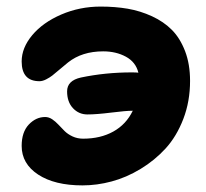

<svg xmlns="http://www.w3.org/2000/svg" viewBox="-20 -539 626 584"><path d="M231 24.9Q146 24.9 95.9 -8.1Q45.9 -41 45.9 -95.2Q45.9 -137.2 67.6 -160.2Q89.4 -183.1 117.2 -183.1Q128.4 -183.1 138.7 -176.3Q148.9 -169.4 157.7 -159.9Q166.5 -150.4 176.3 -140.6Q186 -130.9 200.7 -124Q215.3 -117.2 232.9 -117.2Q285.6 -117.2 324.7 -138.9Q363.8 -160.6 383.8 -202.1H381.8Q363.3 -202.1 318.1 -196.5Q272.9 -190.9 246.1 -190.9Q219.7 -190.9 201.9 -210Q184.1 -229 184.1 -261.2Q184.1 -293.9 226.1 -303.2Q300.3 -318.8 380.9 -318.8Q395 -318.8 400.9 -317.9Q393.1 -350.1 363 -366.5Q333 -382.8 293.9 -382.8Q229.5 -382.8 187 -349.1Q178.2 -342.3 162.4 -328.6Q146.5 -314.9 138.9 -309.1Q131.3 -303.2 120.4 -297.6Q109.4 -292 100.1 -292Q45.9 -292 45.9 -352.1Q45.9 -393.6 78.1 -432.1Q110.4 -470.7 166.5 -494.9Q222.7 -519 286.1 -519Q330.1 -519 368.4 -512.5Q406.7 -505.9 442.4 -489.5Q478 -473.1 502.9 -448Q527.8 -422.9 543 -383.3Q558.1 -343.8 558.1 -293Q558.1 -230.5 537.6 -177.2Q517.1 -124 483.9 -87.6Q450.7 -51.3 407.5 -25.1Q364.3 1 319.6 12.9Q274.9 24.9 231 24.9Z"/></svg>

Font: Shantell Sans Bouncy
Style: Regular
Weight: 800
Designer: Stephen Nixon, Anya Danilova, Shantell Martin
Foundry: Arrow Type
Version: Version 1.006;[9816181b4]